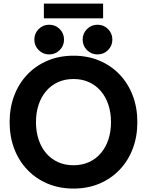

<svg xmlns="http://www.w3.org/2000/svg" viewBox="-20 -1049 828 1081"><path d="M182.6 -361.3Q182.6 -414.5 197.2 -458.8Q211.7 -503.1 239.4 -535.7Q267 -568.3 306 -586.2Q344.9 -604.1 393.8 -604.1Q442.6 -604.1 481.5 -586.2Q520.5 -568.3 548.1 -535.7Q575.8 -503.1 590.3 -458.8Q604.9 -414.5 604.9 -361.3Q604.9 -308.2 590.3 -263.9Q575.8 -219.5 548.1 -187Q520.5 -154.4 481.5 -136.5Q442.6 -118.6 393.8 -118.6Q344.9 -118.6 306 -136.5Q267 -154.4 239.4 -187Q211.7 -219.5 197.2 -263.9Q182.6 -308.2 182.6 -361.3ZM34.2 -361.3Q34.2 -279.6 60.3 -211.2Q86.4 -142.9 134.5 -92.7Q182.6 -42.5 248.5 -14.9Q314.5 12.7 393.8 12.7Q473.3 12.7 539.1 -14.9Q604.9 -42.5 653 -92.7Q701.1 -142.9 727.2 -211.2Q753.3 -279.6 753.3 -361.3Q753.3 -443.1 727.2 -511.4Q701.1 -579.8 653 -630Q604.9 -680.2 539.1 -707.8Q473.3 -735.4 393.8 -735.4Q314.5 -735.4 248.5 -707.8Q182.6 -680.2 134.5 -630Q86.4 -579.8 60.3 -511.4Q34.2 -443.1 34.2 -361.3ZM445.4 -826.2Q445.4 -791.3 469.8 -766.9Q494.1 -742.6 529 -742.6Q563.9 -742.6 588.2 -766.9Q612.6 -791.3 612.6 -826.2Q612.6 -861 588.2 -885.4Q563.9 -909.8 529 -909.8Q494.1 -909.8 469.8 -885.4Q445.4 -861 445.4 -826.2ZM173.3 -826.2Q173.3 -791.3 197.7 -766.9Q222.1 -742.6 256.9 -742.6Q291.8 -742.6 316.2 -766.9Q340.5 -791.3 340.5 -826.2Q340.5 -861 316.2 -885.4Q291.8 -909.8 256.9 -909.8Q222.1 -909.8 197.7 -885.4Q173.3 -861 173.3 -826.2ZM227 -945.7H560.5V-1028.7H227Z"/></svg>

Font: Giphurs SC
Style: Regular
Weight: 400
Version: Version 0.920